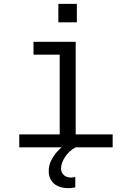

<svg xmlns="http://www.w3.org/2000/svg" viewBox="-20 -765 690 997"><path d="M290 0V-548H373V0ZM80 0V-67H565V0ZM154 -481V-548H332V-481ZM283 -649V-745H379V-649ZM371 208Q363 209 355.5 210.5Q348 212 336 212Q287 212 260 188Q233 164 233 123Q233 93 247.5 65Q262 37 285.5 13.5Q309 -10 336 -26L372 0Q336 21 316.5 52Q297 83 297 110Q297 132 312 144.5Q327 157 348 157Q355 157 360 156Q365 155 371 154Z"/></svg>

Font: Azeret Mono Light
Style: Regular
Weight: 300
Designer: Martin Vácha
Foundry: Displaay
Version: Version 1.002